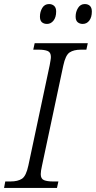

<svg xmlns="http://www.w3.org/2000/svg" viewBox="-37 -927 473 947"><path d="M-17 0 -11 -32H15Q51 -32 71.5 -45.5Q92 -59 103 -111L208 -605Q210 -617 212 -628Q214 -639 214 -646Q214 -669 198 -675.5Q182 -682 154 -682H127L134 -714H396L389 -682H362Q327 -682 306.5 -668.5Q286 -655 275 -603L170 -109Q164 -83 164 -68Q164 -45 180 -38.5Q196 -32 224 -32H251L244 0ZM371 -809Q356 -809 346 -817.5Q336 -826 336 -845Q336 -869 348 -888Q360 -907 381 -907Q397 -907 406.5 -898Q416 -889 416 -870Q416 -842 403.5 -825.5Q391 -809 371 -809ZM195 -809Q179 -809 169.5 -817.5Q160 -826 160 -845Q160 -869 171.5 -888Q183 -907 205 -907Q220 -907 230 -898Q240 -889 240 -870Q240 -842 227 -825.5Q214 -809 195 -809Z"/></svg>

Font: Noto Serif Light
Style: Italic
Weight: 300
Italic angle: -12°
Designer: Monotype Design Team
Foundry: Monotype Imaging Inc.
Version: Version 2.013